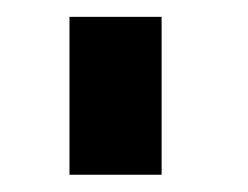

<svg xmlns="http://www.w3.org/2000/svg" viewBox="-20 -770 295 228"><path d="M62.5 -750H171.9V-562.5H62.5Z"/></svg>

Font: Manrope3 Semibold
Style: Regular
Weight: 600
Width: 4
Designer: Mikhail Sharanda
Foundry: Mikhail Sharanda
Version: Version 3.000;PS 003.000;hotconv 1.0.88;makeotf.lib2.5.64775